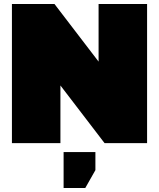

<svg xmlns="http://www.w3.org/2000/svg" viewBox="-20 -720 800 966"><path d="M40 0V-700H254L476 -410V-700H720V0H506L284 -290V0ZM300 226V45H460V136L409 226Z"/></svg>

Font: Golos Text Black
Style: Regular
Weight: 900
Designer: A.Korolkova, Vitaly Kuzmin
Foundry: ParaType Ltd
Version: Version 2.004